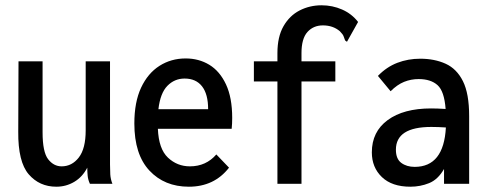

<svg xmlns="http://www.w3.org/2000/svg" viewBox="-20 -695 1840 726"><path d="M193 11Q129 11 88.5 -36Q48 -83 49 -197L50 -463H141V-195Q141 -120 162 -93Q183 -66 213 -66Q252 -66 278 -99.5Q304 -133 304 -202V-463H396V-73Q396 -53 397 -35.5Q398 -18 405 0H320Q313 -15 311.5 -30Q310 -45 310 -61Q292 -26 261 -7.5Q230 11 193 11Z M694 11Q602 11 545 -50Q488 -111 488 -228Q488 -309 513.5 -363.5Q539 -418 583 -446Q627 -474 682 -474Q732 -474 771.5 -450Q811 -426 834.5 -376Q858 -326 858 -249Q858 -226 856 -208H577Q580 -132 615 -99Q650 -66 698 -66Q759 -66 798 -111L846 -61Q790 11 694 11ZM579 -282H767Q767 -339 744 -368.5Q721 -398 678 -398Q640 -398 613 -370.5Q586 -343 579 -282Z M1029 -387H940V-463H1029V-494Q1029 -556 1052 -596Q1075 -636 1113 -655.5Q1151 -675 1196 -675Q1237 -675 1273.5 -659Q1310 -643 1334 -612L1297 -546L1292 -537L1285 -542Q1282 -549 1279.5 -557Q1277 -565 1265 -577Q1239 -599 1201 -599Q1165 -599 1142.5 -574Q1120 -549 1120 -494V-463H1248V-387H1120V0H1029Z M1532 11Q1462 11 1424 -25.5Q1386 -62 1386 -119Q1386 -197 1446 -241Q1506 -285 1610 -285Q1621 -285 1635.5 -284.5Q1650 -284 1665 -283Q1660 -350 1634.5 -373Q1609 -396 1563 -396Q1534 -396 1508 -385.5Q1482 -375 1457 -350L1409 -408Q1442 -442 1482.5 -457.5Q1523 -473 1569 -473Q1623 -473 1665 -454Q1707 -435 1730.5 -388Q1754 -341 1754 -256V0H1659V-56Q1636 -16 1602.5 -2.5Q1569 11 1532 11ZM1477 -129Q1477 -94 1497.5 -79Q1518 -64 1548 -64Q1658 -64 1666 -213Q1652 -214 1637.5 -214.5Q1623 -215 1611 -215Q1477 -215 1477 -129Z"/></svg>

Font: Inconsolata SemiCondensed SemiBold
Style: Regular
Weight: 600
Width: 4
Monospace: yes
Designer: Raph Levien, Cyreal, Brenton Simpson
Foundry: Raph Levien, Cyreal, Google
Version: Version 3.001; ttfautohint (v1.8.2.53-6de2)